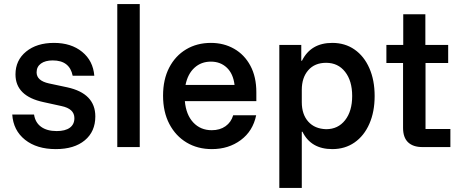

<svg xmlns="http://www.w3.org/2000/svg" viewBox="-20 -720 2246 940"><path d="M253.3 10Q160 10 102.5 -35.8Q45 -81.7 40 -159.2H146.7Q152.5 -120 181.2 -99.2Q210 -78.3 257.5 -78.3Q299.2 -78.3 321.7 -94.6Q344.2 -110.8 344.2 -141.7Q344.2 -187.5 280.8 -200.8L193.3 -220Q55.8 -249.2 55.8 -355.8Q55.8 -425 107.9 -467.5Q160 -510 244.2 -510Q328.3 -510 382.1 -466.2Q435.8 -422.5 441.7 -349.2H335.8Q320.8 -424.2 238.3 -424.2Q201.7 -424.2 180.4 -408.8Q159.2 -393.3 159.2 -365.8Q159.2 -325 219.2 -311.7L309.2 -292.5Q446.7 -262.5 446.7 -150Q446.7 -75.8 395 -32.9Q343.3 10 253.3 10Z M554.2 0V-700H664.2V0Z M1017.5 10Q947.5 10 893.8 -22.1Q840 -54.2 809.2 -112.9Q778.3 -171.7 778.3 -251.7Q778.3 -330.8 808.3 -388.8Q838.3 -446.7 891.2 -478.3Q944.2 -510 1012.5 -510Q1075.8 -510 1126.2 -481.2Q1176.7 -452.5 1205.8 -398.3Q1235 -344.2 1235 -268.3V-225H885Q890.8 -158.3 926.2 -120.4Q961.7 -82.5 1016.7 -82.5Q1056.7 -82.5 1084.2 -102.1Q1111.7 -121.7 1121.7 -155.8H1234.2Q1218.3 -78.3 1158.8 -34.2Q1099.2 10 1017.5 10ZM888.3 -304.2H1128.3Q1121.7 -359.2 1090.4 -388.8Q1059.2 -418.3 1012.5 -418.3Q965 -418.3 932.1 -388.3Q899.2 -358.3 888.3 -304.2Z M1347.5 200V-500H1455V-422.5H1458.3Q1501.7 -510 1606.7 -510Q1669.2 -510 1715.8 -477.5Q1762.5 -445 1788.3 -386.2Q1814.2 -327.5 1814.2 -250Q1814.2 -172.5 1788.3 -113.8Q1762.5 -55 1715.8 -22.5Q1669.2 10 1606.7 10Q1502.5 10 1460.8 -75H1457.5V200ZM1576.7 -87.5Q1635 -87.5 1669.6 -131.7Q1704.2 -175.8 1704.2 -250Q1704.2 -324.2 1669.6 -368.3Q1635 -412.5 1576.7 -412.5Q1520.8 -412.5 1489.2 -376.2Q1457.5 -340 1457.5 -280V-220Q1457.5 -160 1489.2 -124.6Q1520.8 -89.2 1576.7 -87.5Z M2047.5 0Q2002.5 0 1977.9 -23.3Q1953.3 -46.7 1953.3 -94.2V-411.7H1871.7V-500H1954.2V-650H2062.5V-500H2174.2V-411.7H2063.3V-88.3H2185V0Z"/></svg>

Font: Funnel Sans Medium
Style: Regular
Weight: 500
Version: Version 1.000; Beta; Release 5; Build 24; ttfautohint (v1.8.